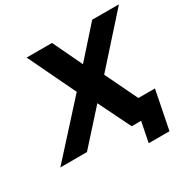

<svg xmlns="http://www.w3.org/2000/svg" viewBox="-228 -877 1193 1200"><g transform="rotate(-30 368.5 -277.5)"><path d="M116 -700H299L400 -488L589 -700H782L482 -365L658 0H470L356 -232L147 0H-45L280 -358ZM509 145 538 0H471L496 -132H714L659 145Z"/></g></svg>

Font: Montserrat
Style: Bold Italic
Weight: 700
Italic angle: -11.3°
Designer: Julieta Ulanovsky
Foundry: Julieta Ulanovsky
Version: Version 9.000; ttfautohint (v1.8.4.7-5d5b)